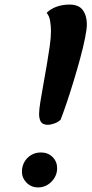

<svg xmlns="http://www.w3.org/2000/svg" viewBox="-20 -795 404 840"><path d="M190 -249Q167 -249 159 -262Q151 -275 151 -296Q151 -315 156.5 -349Q162 -383 169.5 -424.5Q177 -466 184.5 -509.5Q192 -553 197.5 -592Q203 -631 203 -659Q203 -679 199.5 -702Q196 -725 184 -739Q203 -757 228.5 -766Q254 -775 284 -775Q325 -775 342.5 -750.5Q360 -726 360 -689Q360 -668 352 -628Q344 -588 330.5 -538.5Q317 -489 301.5 -438Q286 -387 271 -343Q256 -299 245 -271Q233 -260 217 -254.5Q201 -249 190 -249ZM147 25Q117 25 96.5 4.5Q76 -16 76 -44Q76 -67 86.5 -86Q97 -105 116 -116.5Q135 -128 159 -128Q190 -128 210 -108Q230 -88 230 -59Q230 -37 219 -18Q208 1 189 13Q170 25 147 25Z"/></svg>

Font: Lemonada
Style: Regular
Weight: 400
Designer: Mohamed Gaber (Arabic), Eduardo Tunni (Latin)
Foundry: Kief Type Foundry
Version: Version 4.005